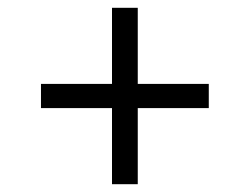

<svg xmlns="http://www.w3.org/2000/svg" viewBox="-20 -576 640 492"><path d="M267 -104V-299H85V-361H267V-556H333V-361H515V-299H333V-104Z"/></svg>

Font: Source Code Variable
Style: Regular
Weight: 400
Monospace: yes
Designer: Paul D. Hunt, Teo Tuominen
Foundry: Adobe Systems Incorporated
Version: Version 1.010;hotconv 1.0.106;makeotfexe 2.5.65593